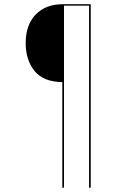

<svg xmlns="http://www.w3.org/2000/svg" viewBox="-20 -700 601 912"><path d="M411 -680V191L403 192V-673H284V191L276 192V-310Q186 -311 144 -363Q102 -415 102 -495Q102 -582 149.5 -631Q197 -680 278 -680Z"/></svg>

Font: Fira Sans Compressed Eight
Style: Regular
Weight: 100
Width: 1
Designer: bBox Type GmbH & Carrois Corporate GbR & Edenspiekermann AG
Foundry: bBox Type GmbH & Carrois Corporate GbR & Edenspiekermann AG
Version: Version 4.301